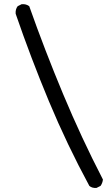

<svg xmlns="http://www.w3.org/2000/svg" viewBox="-20 -835 540 939"><path d="M452.1 84 471.7 74.2Q481.4 60.5 483.4 43Q377.9 -161.1 288.6 -375Q199.2 -588.9 123 -804.7Q107.4 -816.4 85.9 -814.5L66.4 -804.7Q54.7 -789.1 56.6 -767.6Q130.9 -551.8 219.2 -339.8Q307.6 -127.9 417 74.2Q430.7 85.9 452.1 84Z"/></svg>

Font: NaikaiFont
Style: Regular
Weight: 400
Version: Version 1.67